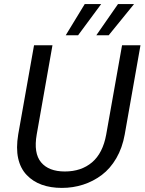

<svg xmlns="http://www.w3.org/2000/svg" viewBox="-20 -920 715 947"><path d="M69.8 -256.8 147.9 -696.8H238.8L161.1 -256.8Q145 -164.6 182.6 -119.4Q220.2 -74.2 299.8 -74.2Q380.9 -74.2 434.1 -119.4Q487.3 -164.6 503.9 -256.8L582 -696.8H672.9L595.2 -256.8Q583.5 -190.9 553.7 -139.6Q523.9 -88.4 481.9 -56.9Q439.9 -25.4 390.1 -9.3Q340.3 6.8 285.2 6.8Q230 6.8 186.3 -8.8Q142.6 -24.4 111.6 -56.9Q80.6 -89.4 69.6 -139.2Q58.6 -189 69.8 -256.8ZM562 -899.9H641.1L516.1 -746.1H455.1ZM397.9 -899.9H479L365.2 -746.1H304.2Z"/></svg>

Font: Poppins
Style: Italic
Weight: 400
Italic angle: -10°
Designer: Ninad Kale (Devanagari), Jonny Pinhorn (Latin)
Foundry: Indian Type Foundry
Version: Version 3.200;PS 1.000;hotconv 16.6.54;makeotf.lib2.5.65590